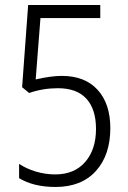

<svg xmlns="http://www.w3.org/2000/svg" viewBox="-20 -734 508 764"><path d="M419 -224Q419 -117 361.5 -53.5Q304 10 201 10Q114 10 56 -25V-82Q84 -63 122 -51.5Q160 -40 200 -40Q276 -40 319 -89.5Q362 -139 362 -221Q362 -299 324 -341Q286 -383 210 -383Q151 -383 96 -364L68 -387L92 -714H379V-662H141L122 -418Q183 -432 226 -432Q318 -432 368.5 -376.5Q419 -321 419 -224Z"/></svg>

Font: Noto Sans Display Light Narrow
Style: Regular
Weight: 300
Width: 4
Designer: Monotype Design team
Foundry: Monotype Imaging Inc.
Version: Version 1.000